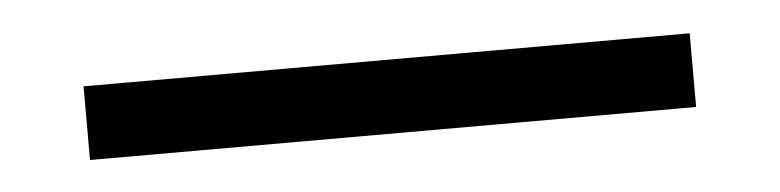

<svg xmlns="http://www.w3.org/2000/svg" viewBox="-23 -39 601 148"><g transform="rotate(-5 277.5 35.5)"><path d="M43 64H512V7H43Z"/></g></svg>

Font: Source Han Serif AKR9
Style: Regular
Weight: 400
Designer: Ryoko NISHIZUKA 西塚涼子 (kana & ideographs); Frank Grießhammer (Latin, Greek & Cyrillic); Sandoll Communications 산돌커뮤니케이션, 
Foundry: Adobe Systems Incorporated
Version: Version 1.005;hotconv 1.0.107;makeotfexe 2.5.65593